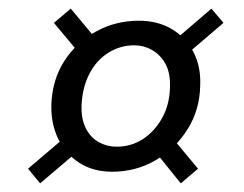

<svg xmlns="http://www.w3.org/2000/svg" viewBox="-20 -520 566 445"><path d="M240 -122Q196 -122 164 -142.5Q132 -163 115 -198Q98 -233 99 -277Q101 -335 129 -378.5Q157 -422 202.5 -447Q248 -472 302 -472Q345 -472 377.5 -453Q410 -434 428 -400Q446 -366 444 -322Q443 -265 414.5 -220Q386 -175 340.5 -148.5Q295 -122 240 -122ZM73 -95 45 -129 139 -209 167 -175ZM399 -95 337 -172 374 -207 439 -129ZM250 -180Q284 -180 311 -197.5Q338 -215 355.5 -246Q373 -277 374 -318Q375 -351 363.5 -372Q352 -393 332.5 -404Q313 -415 291 -415Q259 -415 231.5 -398Q204 -381 187.5 -349.5Q171 -318 169 -276Q168 -244 179 -222.5Q190 -201 209 -190.5Q228 -180 250 -180ZM171 -388 105 -467 144 -500 209 -422ZM402 -385 378 -421 470 -500 498 -467Z"/></svg>

Font: DM Sans 17pt Light
Style: Italic
Weight: 300
Italic angle: -10°
Version: Version 4.004;gftools[0.9.30]